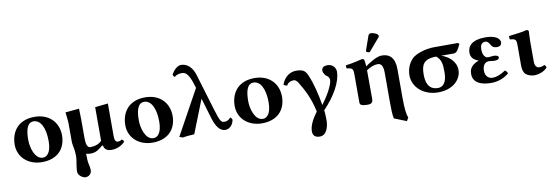

<svg xmlns="http://www.w3.org/2000/svg" viewBox="-64 -1179 5483 1898"><g transform="rotate(-10 2677.5 -230.0)"><path d="M37 -207C37 -76 141 10 275 10C346 10 405 -10 446 -47C497 -92 514 -160 514 -216C514 -347 425 -444 276 -444C193 -444 131 -415 92 -370C54 -326 37 -266 37 -207ZM260 -402C328 -402 374 -321 374 -184C374 -64 327 -32 291 -32C209 -32 177 -155 177 -229C177 -321 193 -402 260 -402Z M894 -49C901 -8 928 10 972 10C1027 10 1070 -11 1107 -46C1107 -58 1101 -64 1089 -74C1076 -64 1066 -60 1047 -60C1025 -60 1015 -78 1015 -127V-448L885 -434V-98C863 -68 812 -53 771 -53C736 -53 728 -97 728 -160V-343C728 -375 725 -447 725 -447L587 -434C587 -434 598 -348 598 -323V-137C598 -112 609 -72 612 -46C613 -26 615 -10 615 4C615 40 609 66 605 92C601 118 598 142 598 163C598 206 651 232 671 232C703 232 734 211 734 168C734 151 728 122 722 96C718 77 718 57 718 37C718 26 718 14 717 3C731 9 747 10 763 10C818 10 845 -15 886 -48Z M1147 -207C1147 -76 1251 10 1385 10C1456 10 1515 -10 1556 -47C1607 -92 1624 -160 1624 -216C1624 -347 1535 -444 1386 -444C1303 -444 1241 -415 1202 -370C1164 -326 1147 -266 1147 -207ZM1370 -402C1438 -402 1484 -321 1484 -184C1484 -64 1437 -32 1401 -32C1319 -32 1287 -155 1287 -229C1287 -321 1303 -402 1370 -402Z M2201 -75C2198 -84 2192 -99 2181 -101C2160 -75 2140 -70 2119 -70C2087 -70 2075 -82 2036 -214L1929 -569C1894 -687 1822 -698 1792 -698C1753 -698 1714 -655 1695 -619C1697 -606 1705 -594 1712 -592C1730 -609 1758 -617 1783 -617C1811 -617 1850 -616 1891 -478L1900 -449L1653 0L1688 12C1711 6 1776 2 1803 0L1935 -334L1997 -126C2025 -33 2065 11 2115 11C2144 11 2188 -11 2201 -75Z M2245 -207C2245 -76 2349 10 2483 10C2554 10 2613 -10 2654 -47C2705 -92 2722 -160 2722 -216C2722 -347 2633 -444 2484 -444C2401 -444 2339 -415 2300 -370C2262 -326 2245 -266 2245 -207ZM2468 -402C2536 -402 2582 -321 2582 -184C2582 -64 2535 -32 2499 -32C2417 -32 2385 -155 2385 -229C2385 -321 2401 -402 2468 -402Z M3300 -366C3300 -409 3264 -444 3219 -444C3184 -444 3159 -431 3159 -399C3159 -376 3181 -345 3198 -337C3205 -334 3219 -317 3219 -296C3219 -245 3152 -132 3100 -65C3083 -171 3052 -295 3018 -372C2998 -418 2981 -444 2902 -444C2823 -444 2774 -381 2757 -330C2767 -320 2779 -316 2792 -315C2809 -354 2856 -355 2865 -355C2882 -355 2899 -336 2908 -321C2960 -233 3003 -156 3035 -12L3028 -1C2974 72 2953 130 2953 174C2953 205 2966 238 3023 238C3101 238 3115 131 3115 96C3115 69 3114 14 3109 -10C3227 -132 3300 -265 3300 -366Z M3596 -43C3596 -43 3595 -229 3595 -321V-326C3631 -352 3674 -368 3708 -368C3751 -368 3763 -329 3763 -267V0C3763 83 3764 147 3773 188L3896 237L3915 205C3903 173 3893 124 3893 0V-284C3893 -402 3839 -447 3758 -445C3711 -444 3628 -392 3594 -366C3593 -393 3590 -413 3587 -427C3585 -438 3578 -444 3564 -444C3527 -434 3467 -420 3398 -411C3395 -403 3398 -384 3400 -379C3455 -374 3465 -366 3465 -309C3465 -215 3465 -26 3465 -26C3465 1 3487 10 3543 10C3588 10 3596 -10 3596 -43ZM3697 -681C3686 -681 3673 -675 3669 -664L3619 -521C3618 -518 3618 -513 3618 -512C3618 -505 3640 -498 3648 -498C3652 -498 3656 -502 3659 -506L3763 -628C3767 -633 3768 -638 3768 -643C3768 -663 3717 -681 3697 -681Z M4468 -341C4505 -341 4521 -390 4539 -424L4528 -436H4287C4196 -436 4099 -401 4064 -366C4022 -324 3999 -265 3999 -204C3999 -78 4113 11 4250 11C4409 11 4486 -85 4486 -172C4486 -261 4412 -318 4342 -341ZM4257 -32C4154 -32 4139 -120 4139 -188C4139 -283 4163 -341 4292 -341C4337 -302 4346 -266 4346 -175C4346 -81 4313 -32 4257 -32Z M4732 -121C4732 -175 4757 -206 4798 -206C4811 -206 4840 -200 4849 -200C4888 -200 4900 -212 4900 -227C4900 -241 4882 -250 4850 -250C4842 -250 4812 -245 4799 -245C4768 -245 4743 -272 4743 -335C4743 -393 4774 -402 4797 -402C4816 -402 4830 -383 4841 -363C4851 -345 4863 -329 4901 -329C4921 -329 4948 -337 4948 -369C4948 -413 4892 -444 4803 -444C4669 -444 4622 -389 4622 -322C4622 -276 4645 -250 4698 -229C4602 -194 4602 -137 4602 -106C4602 -54 4639 10 4785 10C4866 10 4928 -24 4962 -55C4957 -69 4949 -81 4936 -87C4886 -53 4842 -38 4806 -38C4770 -38 4732 -62 4732 -121Z M5233 -127V-321C5233 -371 5237 -427 5237 -427C5237 -438 5228 -444 5214 -444C5186 -433 5105 -425 5036 -416C5034 -410 5036 -388 5038 -382C5093 -377 5103 -371 5103 -314V-105C5103 -70 5112 -36 5133 -18C5156 1 5192 10 5216 10C5271 10 5327 -18 5347 -46C5347 -58 5341 -64 5329 -74C5316 -64 5296 -60 5277 -60C5255 -60 5233 -77 5233 -127Z"/></g></svg>

Font: Libertinus Serif
Style: Bold
Weight: 700
Designer: Philipp H. Poll, Khaled Hosny
Foundry: Caleb Maclennan
Version: Version 7.050;RELEASE